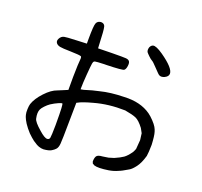

<svg xmlns="http://www.w3.org/2000/svg" viewBox="-149 -908 1297 1235"><g transform="rotate(20 500.0 -290.0)"><path d="M322.3 -733.4Q336.9 -740.2 350.1 -735.8Q363.3 -731.4 367.2 -716.8Q373 -693.4 376 -607.4L377.9 -572.3L473.6 -574.2Q550.8 -575.2 567.9 -573.7Q585 -572.3 591.8 -563.5Q599.6 -554.7 596.7 -531.7Q593.8 -508.8 584 -501Q576.2 -493.2 463.9 -490.2Q460 -490.2 451.2 -490.2Q397.5 -488.3 387.7 -485.8Q377.9 -483.4 376 -470.7Q376 -468.8 375 -467.8Q372.1 -451.2 367.2 -388.7Q362.3 -326.2 362.3 -293.9V-286.1L382.8 -290Q437.5 -307.6 481.4 -316.4Q549.8 -334 642.6 -335.9Q698.2 -338.9 743.7 -327.6Q789.1 -316.4 825.2 -291Q842.8 -278.3 862.3 -257.8Q881.8 -237.3 890.6 -222.2Q899.4 -207 903.3 -192.4Q911.1 -168 914.1 -107.4Q913.1 -51.8 909.2 -29.3Q894.5 22.5 872.6 51.8Q850.6 81.1 833 90.8Q789.1 117.2 771.5 123Q745.1 135.7 710 141.6Q639.6 152.3 613.3 143.6L599.6 135.7L594.7 123Q594.7 99.6 602.5 86.4Q610.4 73.2 642.6 71.3Q659.2 69.3 681.6 65.4Q697.3 61.5 716.8 54.7Q754.9 38.1 774.4 24.4Q793.9 10.7 817.4 -22.5Q822.3 -30.3 829.1 -47.9Q831.1 -66.4 834 -110.4L828.1 -155.3L811.5 -185.5Q780.3 -226.6 755.4 -237.3Q730.5 -248 678.7 -256.8Q565.4 -259.8 468.8 -232.4Q399.4 -213.9 372.1 -198.2L366.2 -195.3L364.3 -59.6Q363.3 56.6 360.8 85.9Q358.4 115.2 345.7 127Q337.9 135.7 321.8 145.5Q305.7 155.3 269.5 158.2Q236.3 158.2 206.1 135.7Q198.2 132.8 174.8 112.3Q152.3 93.8 130.9 66.4Q109.4 39.1 99.6 19Q89.8 -1 87.9 -11.7Q84 -26.4 85 -49.8Q85.9 -73.2 89.8 -85.9Q103.5 -127 145 -171.4Q186.5 -215.8 224.6 -228.5Q237.3 -233.4 264.6 -245.1L290 -255.9V-344.7Q291 -411.1 292 -423.3Q293 -435.5 294.9 -465.8Q297.9 -489.3 285.2 -488.3Q279.3 -491.2 216.8 -493.2Q163.1 -494.1 146 -497.6Q128.9 -501 120.1 -510.7Q108.4 -524.4 117.2 -542Q127.9 -563.5 148.4 -567.4Q158.2 -570.3 230.5 -573.2L299.8 -576.2V-614.3Q299.8 -648.4 301.8 -681.6Q303.7 -708 308.1 -718.3Q312.5 -728.5 322.3 -733.4ZM288.1 -129.9Q286.1 -158.2 284.2 -160.2Q280.3 -163.1 257.8 -153.3Q235.4 -143.6 210.9 -127.9Q195.3 -117.2 180.2 -101.1Q165 -85 160.2 -74.2Q149.4 -50.8 158.2 -11.7Q162.1 9.8 211.9 52.7Q251 87.9 269.5 86.9Q283.2 85.9 286.1 72.8Q289.1 59.6 290 -14.6Q290 -99.6 288.1 -129.9ZM704.1 -710Q723.6 -715.8 774.4 -680.7Q868.2 -615.2 868.2 -577.1Q868.2 -557.6 843.8 -545.9Q822.3 -536.1 807.6 -543.9Q800.8 -546.9 769.5 -580.6Q738.3 -614.3 728.5 -618.2Q720.7 -622.1 705.6 -636.7Q690.4 -651.4 685.5 -658.2Q678.7 -670.9 684.6 -690.4Q691.4 -706.1 704.1 -710Z"/></g></svg>

Font: JasonHandwriting4
Style: Regular
Weight: 400
Version: Version 1.01.21